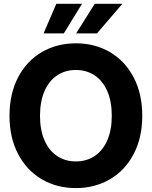

<svg xmlns="http://www.w3.org/2000/svg" viewBox="-20 -964 787 996"><path d="M29.3 -363.3Q29.3 -477.5 73.9 -562.8Q118.5 -648 196.8 -693.7Q275.2 -739.3 373.6 -739.3Q471.8 -739.3 550.1 -693.7Q628.5 -648 673.2 -562.8Q718 -477.5 718 -363.3Q718 -249.5 673.1 -164.5Q628.3 -79.5 550 -33.9Q471.8 11.7 373.6 11.7Q275.2 11.7 196.9 -34Q118.7 -79.8 74 -164.8Q29.3 -249.8 29.3 -363.3ZM559.8 -363.3Q559.8 -437.8 536.5 -491.3Q513.3 -544.8 471 -572.9Q428.8 -601 373.6 -601Q318.3 -601 276.3 -572.9Q234.3 -544.8 210.9 -491.3Q187.5 -437.8 187.5 -363.3Q187.5 -289.3 210.9 -235.9Q234.3 -182.5 276.3 -154.5Q318.3 -126.6 373.6 -126.6Q428.8 -126.6 471 -154.6Q513.3 -182.7 536.5 -236Q559.8 -289.3 559.8 -363.3ZM206 -790.7 272.2 -944.4H405.6L311 -790.7ZM374.9 -790.7 471.6 -944.4H614.9L483.1 -790.7Z"/></svg>

Font: Intratopia Thin
Style: Regular
Weight: 100
Designer: Rasmus Andersson
Foundry: rsms
Version: Version 3.000;Glyphs 3.2.3 (3260)